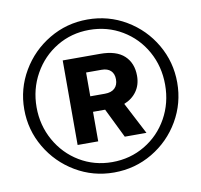

<svg xmlns="http://www.w3.org/2000/svg" viewBox="-80 -795 934 890"><g transform="rotate(-10 387.0 -350.0)"><path d="M747 -350Q747 -253 699 -170.5Q651 -88 568.5 -39Q486 10 387 10Q289 10 206.5 -39Q124 -88 75.5 -170.5Q27 -253 27 -350Q27 -447 75.5 -529.5Q124 -612 206.5 -661Q289 -710 387 -710Q486 -710 568.5 -661Q651 -612 699 -529.5Q747 -447 747 -350ZM690 -350Q690 -436 650.5 -507Q611 -578 541.5 -619.5Q472 -661 387 -661Q303 -661 234 -619.5Q165 -578 125 -506.5Q85 -435 85 -350Q85 -265 125 -193.5Q165 -122 234 -80.5Q303 -39 387 -39Q472 -39 541.5 -80.5Q611 -122 650.5 -193Q690 -264 690 -350ZM488 -295 566 -145H464L396 -284H339V-145H242V-543H418Q494 -543 531.5 -508Q569 -473 569 -413Q569 -371 547.5 -340.5Q526 -310 488 -295ZM339 -357H408Q438 -357 454 -372Q470 -387 470 -414Q470 -440 455 -454.5Q440 -469 412 -469H339Z"/></g></svg>

Font: Krub SemiBold
Style: Regular
Weight: 600
Version: Version 1.000; ttfautohint (v1.6)